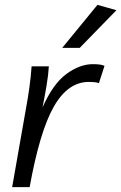

<svg xmlns="http://www.w3.org/2000/svg" viewBox="-20 -770 499 790"><path d="M387 -428Q378 -431 368 -432Q358 -433 346 -433Q259 -433 201 -330.5Q143 -228 102 0H30L87 -324Q95 -367 101 -410.5Q107 -454 110 -497H181Q179 -462 171.5 -417.5Q164 -373 155 -328Q198 -425 253 -465.5Q308 -506 362 -506Q378 -506 390 -504.5Q402 -503 410 -499ZM236 -573 381 -750 459 -728 308 -573Z"/></svg>

Font: Livvic
Style: Italic
Weight: 400
Italic angle: -10°
Designer: Jacques Le Bailly, Baron von Fonthausen
Version: Version 1.001; ttfautohint (v1.8.2)